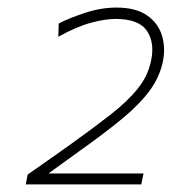

<svg xmlns="http://www.w3.org/2000/svg" viewBox="-20 -789 453 507"><path d="M48 -302 53 -328Q80 -347 107.2 -366Q134.5 -385 161 -404Q226 -450.5 271.8 -486.2Q317.5 -522 344.2 -555.5Q371 -589 379 -629Q389 -676.5 367.8 -707.8Q346.5 -739 285 -739Q258 -739 220.5 -729Q183 -719 134 -692L135 -727Q164.5 -742 205.8 -755.5Q247 -769 288 -769Q339 -769 368.5 -748.2Q398 -727.5 407.8 -694.8Q417.5 -662 410 -626Q401.5 -585.5 375.5 -550Q349.5 -514.5 303.8 -476.5Q258 -438.5 191 -391L108 -331H359L353 -302Z"/></svg>

Font: Commissioner Thin
Style: Italic
Weight: 100
Italic angle: -12°
Designer: Kostas Bartsokas
Foundry: Kostas Bartsokas
Version: Version 1.000; ttfautohint (v1.8.3)